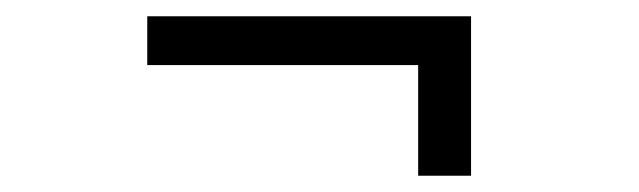

<svg xmlns="http://www.w3.org/2000/svg" viewBox="-20 -400 785 236"><path d="M494 -320H161V-380H559V-184H494Z"/></svg>

Font: Freesentation 3 Light
Style: Regular
Weight: 300
Designer: glyphs from Roboto by Christian Robertson / Hangul glyphs from Noto Sans CJK(Source Han Sans) by Jang Soo-young and Kang
Foundry: PT&
Version: Version 2.001